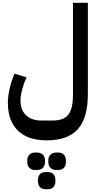

<svg xmlns="http://www.w3.org/2000/svg" viewBox="-20 -760 711 1368"><path d="M313 240Q178 240 107 170Q36 100 36 -27Q36 -72 48.5 -127Q61 -182 83 -235L169 -209Q150 -167 138 -122.5Q126 -78 126 -44Q126 24 166 61.5Q206 99 276 99H350Q392 99 420.5 89Q449 79 466.5 57Q484 35 492 -1Q500 -37 500 -89V-740H606V-89Q606 80 535 160Q464 240 313 240ZM378 451Q355 451 339.5 436Q324 421 324 389Q324 357 339.5 342Q355 327 378 327H396Q420 327 435 342Q450 357 450 389Q450 421 435 436Q420 451 396 451ZM304 588Q280 588 265 573.5Q250 559 250 527Q250 495 265 480.5Q280 466 304 466H321Q345 466 360 480.5Q375 495 375 527Q375 559 360 573.5Q345 588 321 588ZM229 451Q205 451 189.5 436Q174 421 174 389Q174 357 189.5 342Q205 327 229 327H246Q270 327 285.5 342Q301 357 301 389Q301 421 285.5 436Q270 451 246 451Z"/></svg>

Font: IBM Plex Sans Arabic SmBld
Style: Regular
Weight: 600
Designer: Mike Abbink, Paul van der Laan, Pieter van Rosmalen, Wael Morcos, Khajak Apelian
Foundry: Bold Monday
Version: Version 1.005